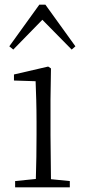

<svg xmlns="http://www.w3.org/2000/svg" viewBox="-20 -805 365 825"><path d="M288 -592 304 -606 175 -785H149L20 -606L37 -592L162 -720ZM133 0H280V-27L199 -35L197 -226V-377L199 -511L187 -519L40 -485V-459L133 -456C135 -405 137 -349 137 -281V-226C137 -172 136 -91 134 -36L45 -27V0Z"/></svg>

Font: Noto Serif CJK SC ExtraLight
Style: Regular
Weight: 200
Designer: Ryoko NISHIZUKA 西塚涼子 (kana & ideographs); Frank Grießhammer (Latin, Greek & Cyrillic); Wenlong ZHANG 张文龙 (bopomofo); San
Foundry: Adobe
Version: Version 2.001;hotconv 1.1.0;makeotfexe 2.6.0